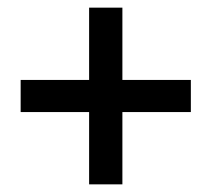

<svg xmlns="http://www.w3.org/2000/svg" viewBox="-20 -581 553 502"><path d="M213 -99V-288H34V-372H213V-561H300V-372H479V-288H300V-99Z"/></svg>

Font: TT Toshiba Sans Medium
Style: Regular
Weight: 500
Designer: Paul D. Hunt
Foundry: Toshiba Corporation
Version: Version 2.020;PS 2.000;hotconv 1.0.86;makeotf.lib2.5.63406